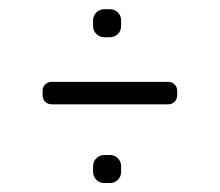

<svg xmlns="http://www.w3.org/2000/svg" viewBox="-20 -458 490 428"><path d="M187.5 -87.5V-75C187.5 -68 189.9 -62.1 194.8 -57.2C199.6 -52.4 205.5 -50 212.5 -50H225C232 -50 237.9 -52.4 242.8 -57.2C247.6 -62.1 250 -68 250 -75V-87.5C250 -94.5 247.6 -100.4 242.8 -105.2C237.9 -110.1 232 -112.5 225 -112.5H212.5C205.5 -112.5 199.6 -110.1 194.8 -105.2C189.9 -100.4 187.5 -94.5 187.5 -87.5ZM187.5 -412.5V-400C187.5 -393 189.9 -387.1 194.8 -382.2C199.6 -377.4 205.5 -375 212.5 -375H225C232 -375 237.9 -377.4 242.8 -382.2C247.6 -387.1 250 -393 250 -400V-412.5C250 -419.5 247.6 -425.4 242.8 -430.2C237.9 -435.1 232 -437.5 225 -437.5H212.5C205.5 -437.5 199.6 -435.1 194.8 -430.2C189.9 -425.4 187.5 -419.5 187.5 -412.5ZM75 -255.5V-245.5C75 -239.8 76.9 -235.1 80.8 -231.2C84.6 -227.4 89.3 -225.5 95 -225.5H355C360.7 -225.5 365.4 -227.4 369.2 -231.2C373.1 -235.1 375 -239.8 375 -245.5V-255.5C375 -261.2 373.1 -265.9 369.2 -269.8C365.4 -273.6 360.7 -275.5 355 -275.5H95C89.3 -275.5 84.6 -273.6 80.8 -269.8C76.9 -265.9 75 -261.2 75 -255.5Z"/></svg>

Font: lerotica
Style: Regular
Weight: 400
Designer: defharo
Foundry: deFharo
Version: Version 1.001 2011